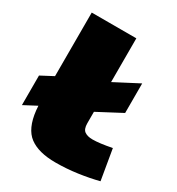

<svg xmlns="http://www.w3.org/2000/svg" viewBox="-179 -852 896 973"><g transform="rotate(30 269.0 -365.0)"><path d="M292 10Q193 10 140 -29.5Q87 -69 76 -170L74 -196L0 -157V-330L72 -368V-740H333V-484L473 -557V-384L333 -310V-243Q333 -209 350 -197Q367 -185 396 -185Q417 -185 444.5 -188.5Q472 -192 508 -199L538 -22Q484 -8 420 1Q356 10 292 10Z"/></g></svg>

Font: Georama Extra Expanded ExtraBold
Style: Regular
Weight: 800
Width: 8
Designer: Jean-Baptiste Levee
Foundry: Production Type
Version: Version 1.000